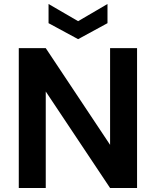

<svg xmlns="http://www.w3.org/2000/svg" viewBox="-20 -941 780 961"><path d="M74 0V-700H209L531 -216V-700H666V0H531L209 -483V0ZM371 -745 223 -825V-921L371 -835L518 -921V-825Z"/></svg>

Font: DM Sans 9pt
Style: Bold
Weight: 700
Version: Version 4.004;gftools[0.9.30]